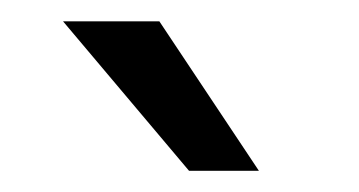

<svg xmlns="http://www.w3.org/2000/svg" viewBox="-20 -770 337 180"><path d="M129.4 -750 222.7 -609.9H157.2L39.1 -750Z"/></svg>

Font: Vazirmatn RD UI Light
Style: Regular
Weight: 300
Designer: Saber Rastikerdar
Foundry: Saber Rastikerdar
Version: Version 33.003